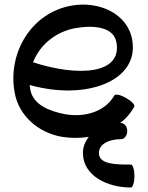

<svg xmlns="http://www.w3.org/2000/svg" viewBox="-20 -583 658 854"><path d="M518 -36H515C540 -55 561 -79 577 -108C582 -116 566 -133 541 -147C517 -161 494 -166 489 -159C447 -85 356 -60 270 -75C200 -88 127 -117 115 -184C114 -191 113 -198 112 -205C364 -134 601 -223 568 -406C548 -522 421 -580 298 -558C122 -527 13 -351 45 -172C63 -69 149 6 252 25C293 32 335 32 375 26C358 47 348 72 349 101C351 198 456 251 562 251C571 251 578 228 578 200C578 172 571 149 562 149C498 149 421 149 420 99C419 56 468 36 518 36C533 36 546 20 546 0C546 -20 533 -36 518 -36ZM316 -458C397 -472 486 -464 498 -394C523 -252 327 -241 127 -306C157 -383 227 -442 316 -458Z"/></svg>

Font: Nupuram Medium
Style: Regular
Weight: 500
Designer: Santhosh Thottingal (santhosh.thottingal@gmail.com)
Foundry: SMC
Version: Version 1.000